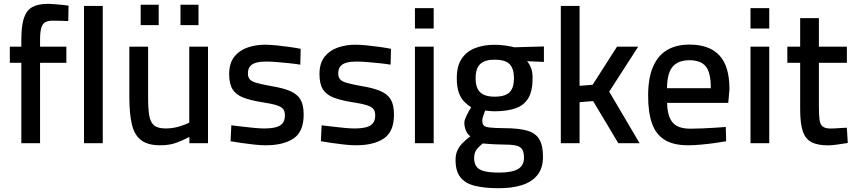

<svg xmlns="http://www.w3.org/2000/svg" viewBox="-20 -742 4431 995"><path d="M90.5 0V-416.5H30.9V-500H90.5V-536.5Q90.5 -608.5 104.1 -648.9Q117.7 -689.3 148.2 -705.7Q178.7 -722.1 229.4 -722.1Q241.4 -722.1 262.1 -720.4Q282.9 -718.8 303.7 -716.7Q324.5 -714.7 335.2 -712.8L333.9 -632.8Q317.3 -633.8 292.8 -634.3Q268.2 -634.8 252 -634.8Q227.4 -634.8 213.4 -626.2Q199.3 -617.5 193.5 -595.8Q187.6 -574.2 187.6 -535.5V-500H323.9V-416.5H187.6V0Z M415.3 0V-711.2H512.5V0Z M810.2 10.9Q745.1 10.9 710.3 -16.4Q675.6 -43.6 663 -99.1Q650.3 -154.5 650.3 -238.7V-500H747.5V-238.2Q747.5 -179.5 753.3 -144Q759.2 -108.5 778.5 -92.4Q797.7 -76.3 837.8 -76.3Q875 -76.3 908.3 -86.4Q941.7 -96.5 960.8 -106.3V-500H1057.9V0H961.4V-32.5Q926.6 -13.7 891.6 -1.4Q856.7 10.9 810.2 10.9ZM915.3 -611.6V-717.6H1008.7V-611.6ZM709 -611.6V-717.6H802.4V-611.6Z M1356.8 10.9Q1332 10.9 1298.9 7.4Q1265.7 4 1232.7 -0.9Q1199.7 -5.9 1174.8 -10.1L1178.8 -92.7Q1204.4 -89.7 1236.5 -85.7Q1268.7 -81.7 1299.3 -79Q1329.9 -76.3 1347.9 -76.3Q1385.5 -76.3 1409.5 -82.7Q1433.5 -89.1 1445 -103.9Q1456.5 -118.7 1456.5 -144.8Q1456.5 -165.1 1447.2 -177Q1437.9 -189 1411.6 -197.1Q1385.3 -205.3 1334.1 -213Q1278.6 -222 1241.4 -236.1Q1204.2 -250.1 1185.9 -278.3Q1167.6 -306.4 1167.6 -358.1Q1167.6 -414.2 1193.9 -447.6Q1220.2 -481 1262.5 -495.6Q1304.9 -510.3 1352.4 -510.3Q1379.8 -510.3 1413.6 -506.8Q1447.5 -503.4 1481 -498.6Q1514.4 -493.9 1538.2 -489L1536.2 -407Q1511.7 -411 1478.5 -414.5Q1445.4 -418 1413.3 -420.5Q1381.2 -423 1358.7 -423Q1328.5 -423 1307.6 -417.2Q1286.6 -411.4 1275.7 -398.1Q1264.8 -384.7 1264.8 -360.7Q1264.8 -342.2 1274.4 -331Q1284.1 -319.7 1310.7 -312.1Q1337.3 -304.6 1387.4 -295.6Q1448.4 -285.6 1484.9 -269.6Q1521.5 -253.5 1537.6 -225.4Q1553.7 -197.3 1553.7 -147.8Q1553.7 -59.8 1501.3 -24.4Q1448.9 10.9 1356.8 10.9Z M1824.8 10.9Q1800 10.9 1766.9 7.4Q1733.7 4 1700.7 -0.9Q1667.7 -5.9 1642.8 -10.1L1646.8 -92.7Q1672.4 -89.7 1704.5 -85.7Q1736.7 -81.7 1767.3 -79Q1797.9 -76.3 1815.9 -76.3Q1853.5 -76.3 1877.5 -82.7Q1901.5 -89.1 1913 -103.9Q1924.5 -118.7 1924.5 -144.8Q1924.5 -165.1 1915.2 -177Q1905.9 -189 1879.6 -197.1Q1853.3 -205.3 1802.1 -213Q1746.6 -222 1709.4 -236.1Q1672.2 -250.1 1653.9 -278.3Q1635.6 -306.4 1635.6 -358.1Q1635.6 -414.2 1661.9 -447.6Q1688.2 -481 1730.5 -495.6Q1772.9 -510.3 1820.4 -510.3Q1847.8 -510.3 1881.6 -506.8Q1915.5 -503.4 1949 -498.6Q1982.4 -493.9 2006.2 -489L2004.2 -407Q1979.7 -411 1946.5 -414.5Q1913.4 -418 1881.3 -420.5Q1849.2 -423 1826.7 -423Q1796.5 -423 1775.6 -417.2Q1754.6 -411.4 1743.7 -398.1Q1732.8 -384.7 1732.8 -360.7Q1732.8 -342.2 1742.4 -331Q1752.1 -319.7 1778.7 -312.1Q1805.3 -304.6 1855.4 -295.6Q1916.4 -285.6 1952.9 -269.6Q1989.5 -253.5 2005.6 -225.4Q2021.7 -197.3 2021.7 -147.8Q2021.7 -59.8 1969.3 -24.4Q1916.9 10.9 1824.8 10.9Z M2130.3 0V-500H2227.5V0ZM2130.3 -594.2V-700H2227.5V-594.2Z M2565.8 233.4Q2489.1 233.4 2439.4 220.5Q2389.6 207.7 2365.2 175.9Q2340.8 144 2340.8 86.9Q2340.8 60.2 2349.3 40.1Q2357.7 20.1 2374.8 1.8Q2391.9 -16.5 2417.7 -35.5Q2403.2 -45.3 2394.7 -64.8Q2386.3 -84.4 2386.3 -107.4Q2386.3 -119.1 2398.1 -143.5Q2410 -167.9 2421.9 -186.6Q2402.7 -197.7 2385.4 -215.4Q2368.1 -233 2357.6 -262.4Q2347.2 -291.9 2347.2 -336.7Q2347.2 -399.9 2372.4 -437.6Q2397.6 -475.4 2442.1 -492.7Q2486.5 -510 2542.7 -510Q2568.5 -510 2598.1 -506Q2627.6 -502 2645.5 -497L2798.7 -501.3V-421.1L2711.4 -424.8Q2722.9 -412.2 2731.5 -391.1Q2740.1 -369.9 2740.1 -336.7Q2740.1 -270.1 2717.6 -232.8Q2695.1 -195.6 2650.7 -180.4Q2606.3 -165.2 2539.9 -165.2Q2532.7 -165.2 2517.2 -166.7Q2501.8 -168.2 2494.1 -169.2Q2489.6 -157.1 2484.4 -141.4Q2479.2 -125.6 2479.2 -118.6Q2479.2 -101.5 2485.9 -92.9Q2492.6 -84.2 2516.6 -81.3Q2540.6 -78.5 2591.1 -77.8Q2667.6 -77.8 2711.9 -65Q2756.2 -52.2 2775 -19.9Q2793.9 12.3 2793.9 70.6Q2793.9 129 2765.3 164.8Q2736.7 200.7 2685.6 217Q2634.5 233.4 2565.8 233.4ZM2566.8 152.4Q2632.2 152.4 2663.8 134.4Q2695.4 116.4 2695.4 75.6Q2695.4 44.7 2685 30.3Q2674.5 15.9 2650.1 11.4Q2625.7 6.9 2583.5 6.9Q2575.4 6.9 2560.9 6.4Q2546.4 5.9 2530.7 5.1Q2515.1 4.3 2501.8 3.1Q2488.6 2 2481.9 1.4Q2457.8 20.7 2447.4 36.6Q2437.1 52.4 2437.1 77.7Q2437.1 104 2449.1 120.9Q2461.1 137.8 2489.5 145.1Q2517.9 152.4 2566.8 152.4ZM2542.9 -241.1Q2598.1 -241.1 2620.8 -264Q2643.5 -286.8 2643.5 -336.7Q2643.5 -386.6 2620.8 -409.7Q2598.1 -432.8 2542.9 -432.8Q2491.7 -432.8 2468.2 -409.7Q2444.7 -386.6 2444.7 -336.7Q2444.7 -286.8 2468.2 -264Q2491.7 -241.1 2542.9 -241.1Z M2886.3 0V-711.2H2983.5V-297.2L3051.2 -302.8L3177.4 -500H3287.2L3137.1 -267.1L3294.5 0H3184.2L3053.7 -218.1L2983.5 -212.5V0Z M3543.8 10.9Q3469.1 10.5 3424.1 -17.5Q3379 -45.5 3358.9 -102.2Q3338.8 -159 3338.8 -245.6Q3338.8 -338.3 3364.6 -397Q3390.3 -455.7 3438 -483.3Q3485.7 -510.9 3552.7 -510.9Q3656 -510.9 3708.2 -454.9Q3760.3 -399 3760.3 -279.7L3754 -209H3437.3Q3437.9 -142.4 3464.5 -108.7Q3491 -75.1 3557.3 -75.1Q3585.8 -75.1 3619.8 -76.6Q3653.7 -78.1 3686.1 -80.1Q3718.5 -82.1 3741.2 -84.1L3743.2 -10Q3719.2 -5.5 3684.3 -0.7Q3649.4 4.1 3612.3 7.5Q3575.2 10.9 3543.8 10.9ZM3436.7 -284.9H3663.7Q3663.7 -366.1 3637.5 -398Q3611.3 -429.9 3552.7 -429.9Q3494.7 -429.9 3466 -396.6Q3437.3 -363.2 3436.7 -284.9Z M3869.3 0V-500H3966.5V0ZM3869.3 -594.2V-700H3966.5V-594.2Z M4271.9 11.3Q4217.5 11.3 4185.7 -5.1Q4153.9 -21.5 4140.3 -61.9Q4126.7 -102.3 4126.7 -174.3V-416.5H4060.2V-500H4126.7V-647.9H4223.8V-500H4368.8V-416.5H4223.8V-190.3Q4223.8 -147.1 4227 -122.1Q4230.2 -97.2 4243.3 -86.6Q4256.4 -76 4284.4 -76Q4294.4 -76 4309.7 -76.8Q4325 -77.7 4340.9 -78.8Q4356.8 -79.8 4368.6 -80.2L4373.5 -1.1Q4351.9 2.1 4321.9 6.7Q4291.9 11.3 4271.9 11.3Z"/></svg>

Font: Titillium Web SemiBold
Style: Regular
Weight: 600
Designer: Mohamed Gaber, Accademia di Belle Arti di Urbino
Foundry: Kief Type Foundry, Accademia di Belle Arti di Urbino
Version: Version 3.000; ttfautohint (v1.8.4)